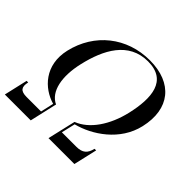

<svg xmlns="http://www.w3.org/2000/svg" viewBox="-194 -956 1151 1151"><g transform="rotate(45 382.0 -380.0)"><path d="M36.5 -150H23L-11.5 0H208L245 -162L248 -174.5C172 -209.5 151.5 -318.5 182 -450C218 -606.5 291.5 -747.5 455.5 -747.5C619.5 -747.5 628.5 -606.5 592.5 -450C562 -318.5 492 -214 400 -179L399 -174.5L358.5 0H578L612.5 -150H599C588 -103 565 -81.5 513.5 -81.5H390.5L411 -169.5C527.5 -199 671 -293 707 -450C750.5 -638 652 -760 458.5 -760C265 -760 111 -638 67.5 -450C31.5 -293.5 130 -194.5 233 -165L214 -81.5H91C39.5 -81.5 25.5 -103 36.5 -150Z"/></g></svg>

Font: Bodoni* 16pt
Style: Italic
Weight: 400
Italic angle: -13°
Version: Version 2.3